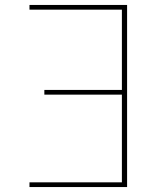

<svg xmlns="http://www.w3.org/2000/svg" viewBox="-20 -755 640 775"><path d="M99 0V-19H472V-373H159V-392H472V-716H99V-735H493V0Z"/></svg>

Font: Zed Sans Thin Extended
Style: Regular
Weight: 100
Width: 7
Designer: Belleve Invis
Foundry: Belleve Invis
Version: Version 1.0.0; ttfautohint (v1.8.4)